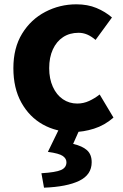

<svg xmlns="http://www.w3.org/2000/svg" viewBox="-20 -598 572 890"><path d="M320 14Q241 14 178.5 -21Q116 -56 79 -122.5Q42 -189 42 -282Q42 -376 82.5 -442Q123 -508 190 -543Q257 -578 334 -578Q386 -578 427 -561Q468 -544 499 -517L423 -413Q403 -430 384 -438Q365 -446 344 -446Q303 -446 272.5 -426Q242 -406 225 -369Q208 -332 208 -282Q208 -233 225 -195.5Q242 -158 271.5 -138Q301 -118 338 -118Q367 -118 393 -130Q419 -142 442 -160L506 -53Q465 -17 415.5 -1.5Q366 14 320 14ZM184 272 172 205Q238 201 263 190Q288 179 288 154Q288 137 271 125Q254 113 202 106L256 -5H352L319 69Q362 79 383.5 98.5Q405 118 405 154Q405 212 347.5 240Q290 268 184 272Z"/></svg>

Font: Noto Sans KR ExtraBold
Style: Regular
Weight: 800
Designer: Ryoko NISHIZUKA  (kana, bopomofo & ideographs); Paul D. Hunt (Latin, Greek & Cyrillic); Sandoll Communications , Soo-you
Foundry: Adobe
Version: Version 2.004-H2;hotconv 1.0.118;makeotfexe 2.5.65603